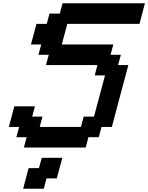

<svg xmlns="http://www.w3.org/2000/svg" viewBox="-20 -895 899 1165"><path d="M120.6 250H245.6L262.2 187.5H324.7Q330.1 166.5 341.3 124.8Q352.5 83 358.4 62.5H233.4L216.3 125H153.8Q147.9 145.5 137 187.3Q126 229 120.6 250ZM125 0H500L516.6 -62.5H579.1L596.2 -125H658.7Q675.3 -187.5 708.7 -312.5Q742.2 -437.5 758.8 -500H696.3L713.4 -562.5H650.9L667.5 -625H355Q360.4 -646 371.6 -687.7Q382.8 -729.5 388.7 -750H826.2Q831.5 -770.5 842.8 -812.5Q854 -854.5 859.4 -875H359.4L342.8 -812.5H280.3L263.7 -750H201.2Q195.8 -729.5 184.6 -687.7Q173.3 -646 167.5 -625H230L213.4 -562.5H275.9L258.8 -500H571.3L554.7 -437.5H617.2Q606 -396 583.7 -312.5Q561.5 -229 550.3 -187.5H487.8L471.2 -125H221.2L237.8 -187.5H175.3L191.9 -250H66.9Q61.5 -229 50.3 -187.3Q39.1 -145.5 33.7 -125H96.2L79.1 -62.5H141.6Z"/></svg>

Font: Faithful 32x
Style: Oblique
Weight: 400
Foundry: Faithful Resource Pack
Version: Version 1.0; January 27, 2023